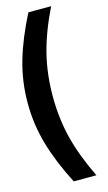

<svg xmlns="http://www.w3.org/2000/svg" viewBox="-148 -849 616 1097"><g transform="rotate(-15 159.5 -300.0)"><path d="M143.2 200Q74.2 66 39.5 -53.5Q4.8 -173 4.8 -300Q4.8 -427 39.5 -546.5Q74.2 -666 143.2 -800H277.6Q212.2 -666.6 182.7 -548.9Q153.2 -431.2 153.2 -300Q153.2 -168.8 182.7 -51.1Q212.2 66.6 277.6 200Z"/></g></svg>

Font: Aspekta Variable
Style: Regular
Weight: 400
Designer: Ivo Dolenc
Version: Version 2.100